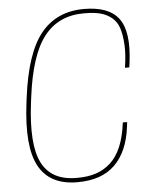

<svg xmlns="http://www.w3.org/2000/svg" viewBox="-55 -832 703 884"><g transform="rotate(-5 296.5 -390.0)"><path d="M64.9 -377.9 67.9 -401.9Q93.8 -606 166.5 -696Q239.3 -786.1 366.2 -786.1Q481 -786.1 526.4 -725.1Q571.8 -664.1 554.2 -523.9L550.8 -500H530.8Q540.5 -561 537.8 -606.4Q535.2 -651.9 525.4 -682.4Q515.6 -712.9 493.4 -731.4Q471.2 -750 441.4 -758.1Q411.6 -766.1 369.1 -766.1H362.8Q246.6 -766.1 179.9 -680.9Q113.3 -595.7 88.9 -401.9L85.9 -377.9Q61.5 -186 105.2 -100.1Q148.9 -14.2 264.2 -14.2H270Q317.4 -14.2 354.7 -26.4Q392.1 -38.6 422.1 -65.7Q452.1 -92.8 471.7 -138.9Q491.2 -185.1 499 -250H519L516.1 -226.1Q502 -114.3 440.7 -54.2Q379.4 5.9 267.1 5.9Q140.1 5.9 89.8 -86.2Q39.6 -178.2 64.9 -377.9Z"/></g></svg>

Font: Cooper Hewitt
Style: Thin Italic
Weight: 702
Designer: Village Type and Design LLC
Foundry: Cooper Hewitt Smithsonian Design Museum
Version: 1.000